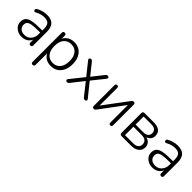

<svg xmlns="http://www.w3.org/2000/svg" viewBox="212 -1584 2860 2860"><g transform="rotate(45 1642.5 -154.0)"><path d="M234 8Q185 8 146.5 -11.5Q108 -31 85.5 -64Q63 -97 63 -138Q63 -192 90 -222.5Q117 -253 181 -265.5Q245 -278 356 -278H387V-314Q387 -380 360.5 -410Q334 -440 275 -440Q238 -440 202 -430.5Q166 -421 127 -399Q108 -389 97 -399Q86 -409 87 -424.5Q88 -440 104 -448Q145 -471 189 -482.5Q233 -494 274 -494Q363 -494 406 -449.5Q449 -405 449 -310V-26Q449 6 419 6Q388 6 388 -26V-87Q368 -42 328 -17Q288 8 234 8ZM387 -234H357Q268 -234 218 -226Q168 -218 148 -198Q128 -178 128 -142Q128 -98 159 -70Q190 -42 243 -42Q285 -42 317.5 -62.5Q350 -83 368.5 -119Q387 -155 387 -200Z M837 -45Q911 -45 954 -97Q997 -149 997 -243Q997 -338 954 -389Q911 -440 837 -440Q764 -440 720.5 -389Q677 -338 677 -243Q677 -149 720.5 -97Q764 -45 837 -45ZM646 186Q615 186 615 154V-459Q615 -492 646 -492Q678 -492 678 -459V-395Q700 -441 744.5 -467.5Q789 -494 847 -494Q912 -494 960.5 -463.5Q1009 -433 1035.5 -376.5Q1062 -320 1062 -243Q1062 -166 1035.5 -109.5Q1009 -53 961 -22.5Q913 8 847 8Q788 8 744 -18Q700 -44 678 -90V154Q678 186 646 186Z M1189 7Q1173 7 1164.5 -7Q1156 -21 1172 -40L1340 -250L1184 -445Q1168 -465 1176.5 -478.5Q1185 -492 1201 -492Q1213 -492 1221 -487Q1229 -482 1236 -473L1378 -295L1519 -473Q1527 -482 1535 -487Q1543 -492 1555 -492Q1571 -492 1579 -478.5Q1587 -465 1571 -445L1414 -250L1583 -40Q1600 -21 1591.5 -7Q1583 7 1567 7Q1544 7 1529 -12L1377 -204L1225 -12Q1210 7 1189 7Z M1752 6Q1739 6 1731 -1.5Q1723 -9 1723 -28V-460Q1723 -492 1752 -492Q1781 -492 1781 -460V-91L2065 -471Q2072 -480 2080.5 -486Q2089 -492 2102 -492Q2131 -492 2131 -457V-25Q2131 6 2103 6Q2073 6 2073 -25V-395L1789 -14Q1782 -5 1774 0.5Q1766 6 1752 6Z M2360 -47H2533Q2586 -47 2614.5 -69.5Q2643 -92 2643 -135Q2643 -178 2614.5 -201Q2586 -224 2533 -224H2360ZM2360 -270H2525Q2574 -270 2600.5 -292.5Q2627 -315 2627 -355Q2627 -395 2600.5 -417Q2574 -439 2525 -439H2360ZM2333 0Q2299 0 2299 -35V-451Q2299 -485 2333 -485H2525Q2689 -485 2689 -357Q2689 -319 2667 -290.5Q2645 -262 2608 -249Q2652 -239 2678 -208Q2704 -177 2704 -133Q2704 -72 2659 -36Q2614 0 2533 0Z M2988 8Q2939 8 2900.5 -11.5Q2862 -31 2839.5 -64Q2817 -97 2817 -138Q2817 -192 2844 -222.5Q2871 -253 2935 -265.5Q2999 -278 3110 -278H3141V-314Q3141 -380 3114.5 -410Q3088 -440 3029 -440Q2992 -440 2956 -430.5Q2920 -421 2881 -399Q2862 -389 2851 -399Q2840 -409 2841 -424.5Q2842 -440 2858 -448Q2899 -471 2943 -482.5Q2987 -494 3028 -494Q3117 -494 3160 -449.5Q3203 -405 3203 -310V-26Q3203 6 3173 6Q3142 6 3142 -26V-87Q3122 -42 3082 -17Q3042 8 2988 8ZM3141 -234H3111Q3022 -234 2972 -226Q2922 -218 2902 -198Q2882 -178 2882 -142Q2882 -98 2913 -70Q2944 -42 2997 -42Q3039 -42 3071.5 -62.5Q3104 -83 3122.5 -119Q3141 -155 3141 -200Z"/></g></svg>

Font: Chiron GoRound TC L
Style: Regular
Weight: 300
Designer: Ryoko NISHIZUKA 西塚涼子 (kana, bopomofo & ideographs); Paul D. Hunt (Latin, Greek & Cyrillic); Sandoll Communications 산돌커뮤니
Foundry: Adobe
Version: Version 1.000;hotconv 1.1.1;makeotfexe 2.6.0